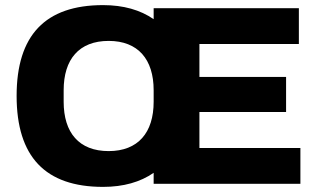

<svg xmlns="http://www.w3.org/2000/svg" viewBox="-20 -719 1244 751"><path d="M383 12C463 12 529 -7 581 -43V0H1155V-140H760V-281H1099V-418H760V-547H1149V-687H581V-644C529 -680 463 -699 383 -699C157 -699 45 -581 45 -344C45 -106 157 12 383 12ZM405 -128C289 -128 229 -200 229 -321V-366C229 -487 289 -559 405 -559C520 -559 581 -487 581 -366V-321C581 -200 520 -128 405 -128Z"/></svg>

Font: Archivo ExtraBold
Style: Regular
Weight: 800
Designer: Hector Gatti
Foundry: Omnibus-Type
Version: Version 2.001